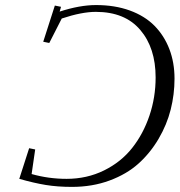

<svg xmlns="http://www.w3.org/2000/svg" viewBox="-20 -729 710 759"><path d="M56.2 -22 95.2 -143.1 119.1 -138.2 105 -41Q171.9 -22 243.2 -22Q323.7 -22 391.1 -55.2Q458.5 -88.4 502.4 -144Q546.4 -199.7 570.8 -272Q595.2 -344.2 595.2 -422.9Q595.2 -539.6 534.4 -610.8Q473.6 -682.1 358.9 -682.1Q303.2 -682.1 224.1 -655.8L174.8 -559.1L150.9 -564L196.8 -707L221.2 -702.1L215.8 -683.1Q294.9 -709 359.9 -709Q434.1 -709 493.2 -687.5Q552.2 -666 590.6 -627.2Q628.9 -588.4 649.4 -535.2Q669.9 -481.9 669.9 -418Q669.9 -356 654.8 -295.9Q639.6 -235.8 606.9 -180.2Q574.2 -124.5 527.6 -82.5Q481 -40.5 413.1 -15.4Q345.2 9.8 264.2 9.8Q207.5 9.8 160.9 2.2Q114.3 -5.4 56.2 -22Z"/></svg>

Font: Dehuti
Style: Italic
Weight: 400
Version: Version 1.2